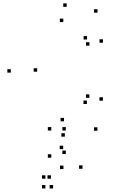

<svg xmlns="http://www.w3.org/2000/svg" viewBox="-20 -772 660 1115"><path d="M545.8 -12.8V-32.8H525.8V-12.8ZM577.5 -187.3V-207.3H557.5V-187.3ZM499 -203.8V-223.8H479V-203.8ZM484.7 -168.2V-188.2H464.7V-168.2ZM351.8 -67.3V-87.3H331.8V-67.3ZM195.7 -355.7V-375.7H175.7V-355.7ZM347.6 -643.9V-663.9H327.6V-643.9ZM485.5 -542.6V-562.6H465.5V-542.6ZM499.4 -507V-527H479.4V-507ZM577.9 -523.9V-543.9H557.9V-523.9ZM546.2 -698.5V-718.5H526.2V-698.5ZM367.3 -732.4V-752.4H347.3V-732.4ZM42.8 -350.2V-370.2H22.8V-350.2ZM356.5 21.6V1.6H336.5V21.6ZM288.2 322.5V302.5H268.2V322.5ZM459.2 208.2V188.2H439.2V208.2ZM346.8 94.1V74.1H326.8V94.1ZM362.3 122.3V102.3H342.3V122.3ZM362.3 -14V-34H342.3V-14ZM277.8 -14V-34H257.8V-14ZM277.8 143.8V123.8H257.8V143.8ZM348.4 209.8V189.8H328.4V209.8ZM275.7 265.9V245.9H255.7V265.9ZM243.7 265.9V245.9H223.7V265.9ZM243.7 322.5V302.5H223.7V322.5Z"/></svg>

Font: Monaspace Xenon Dots Var
Style: Regular
Weight: 400
Designer: Riley Cran and the Lettermatic Team
Version: Version 1.100 (Monaspace Xenon Dots)